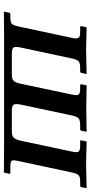

<svg xmlns="http://www.w3.org/2000/svg" viewBox="248 -724 477 1014"><g transform="rotate(90 487.0 -217.5)"><path d="M890.6 -355 830.6 -74.2Q824.2 -45.4 830.1 -39.3Q835.9 -33.2 862.8 -33.2H893.1Q898.9 -33.2 897.9 -26.9L892.1 -1L889.6 1L757.8 0H153.8L43 1L42 -1L47.9 -27.8Q48.8 -32.7 54.2 -33.2H69.8Q96.7 -33.2 105.2 -39.8Q113.8 -46.4 120.1 -75.2L179.7 -355Q184.6 -373.5 182.9 -384Q181.2 -394.5 173.8 -398.2Q166.5 -401.9 148.4 -401.9H122.6Q117.7 -401.9 118.7 -407.2L124 -434.1L125.5 -436L246.1 -433.1L369.6 -436L371.1 -434.1L365.7 -408.2Q364.3 -402.3 358.4 -401.9H339.4Q313.5 -401.9 304.2 -393.6Q294.9 -385.3 288.6 -355L231.9 -89.8Q225.1 -60.1 231 -50.5Q236.8 -41 262.7 -41H372.6Q397.9 -41 407.5 -50.5Q417 -60.1 422.9 -88.9L479 -354Q485.8 -383.3 480.5 -392.6Q475.1 -401.9 449.2 -401.9H429.7Q424.8 -401.9 425.3 -407.2L431.2 -434.1L432.6 -436L546.4 -434.1L675.8 -436L676.3 -434.1L670.4 -407.2Q669.4 -402.3 664.6 -401.9H640.6Q614.7 -401.9 605.2 -393.1Q595.7 -384.3 589.4 -354L533.2 -89.8Q526.9 -59.6 533.7 -50.3Q540.5 -41 563.5 -41H673.8Q699.2 -41 708.7 -52.2Q718.3 -63.5 724.1 -89.8L780.3 -355Q787.1 -383.3 781.7 -392.6Q776.4 -401.9 750.5 -401.9H725.6Q720.7 -401.9 721.7 -407.2L727.1 -434.1L728.5 -436L847.2 -433.1L972.7 -436L974.1 -434.1L968.8 -408.2Q967.3 -402.3 961.4 -401.9H940.4Q927.2 -401.9 919.9 -400.4Q912.6 -398.9 906.5 -393.8Q900.4 -388.7 897.2 -379.9Q894 -371.1 890.6 -355Z"/></g></svg>

Font: Linux Libertine Slanted
Style: Semibold Slanted
Weight: 600
Designer: Philipp H. Poll
Foundry: Philipp H. Poll
Version: Version 5.1.1